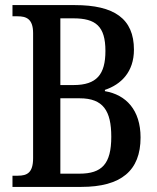

<svg xmlns="http://www.w3.org/2000/svg" viewBox="-20 -734 618 754"><path d="M29 0H299C456 0 532 -64 532 -194C532 -302 475 -362 392 -376V-381C455 -402 506 -451 506 -539C506 -661 428 -714 274 -714H29V-670H49C82 -670 110 -661 110 -604V-113C110 -56 87 -44 50 -44H29ZM269 -400H217V-662H268C356 -662 394 -631 394 -534C394 -442 360 -400 269 -400ZM292 -52H217V-348H293C385 -348 417 -299 417 -197C417 -90 380 -52 292 -52Z"/></svg>

Font: Noto Serif Sinhala Condensed Medium
Style: Regular
Weight: 500
Width: 3
Designer: Jelle Bosma - Monotype Design Team
Foundry: Monotype Imaging Inc.
Version: Version 2.007